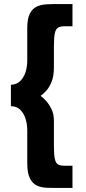

<svg xmlns="http://www.w3.org/2000/svg" viewBox="-20 -779 428 951"><path d="M300 -649Q279 -649 267.5 -642Q256 -635 251.5 -614Q247 -593 247 -547V-444Q247 -403 236 -375Q225 -347 209.5 -330Q194 -313 181 -304Q193 -296 208 -279.5Q223 -263 235 -238.5Q247 -214 247 -182V-59Q247 -14 251.5 7.5Q256 29 267.5 35.5Q279 42 300 42H339V152H264Q237 152 210.5 151Q184 150 162.5 140Q141 130 128 104Q115 78 115 29V-134Q115 -164 106.5 -191Q98 -218 80 -235.5Q62 -253 34 -253V-359Q62 -360 80 -377.5Q98 -395 106.5 -422Q115 -449 115 -478V-639Q115 -686 127.5 -711Q140 -736 161.5 -746Q183 -756 209.5 -757.5Q236 -759 264 -759H339V-649Z"/></svg>

Font: Reem Kufi Fun SemiBold
Style: Regular
Weight: 600
Designer: Khaled Hosny
Version: Version 1.005